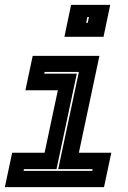

<svg xmlns="http://www.w3.org/2000/svg" viewBox="-22 -770 528 790"><path d="M243 -618.5 270.5 -750H431.5L404 -618.5ZM332.5 -676H339L344 -700H337.5ZM-2 0 28 -141.5H161.5L216 -398.5H82.5L112.5 -540H387L302.5 -141.5H436L406 0ZM75 -67H357.5L359 -74H217.5L302.5 -474H161.5L160 -467H294L210.5 -74H76.5Z"/></svg>

Font: Tourney ExtraBold
Style: Italic
Weight: 800
Italic angle: -12°
Version: Version 1.015